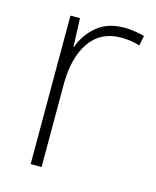

<svg xmlns="http://www.w3.org/2000/svg" viewBox="-88 -600 538 662"><g transform="rotate(15 181.0 -269.0)"><path d="M275 -538Q295 -538 313 -535Q331 -532 347 -528L340 -492Q309 -502 273 -502Q200 -502 161.5 -446Q123 -390 123 -295V0H84V-530H118L122 -429H124Q140 -475 178 -506.5Q216 -538 275 -538Z"/></g></svg>

Font: Noto Sans Disp ExtLt
Style: Regular
Weight: 200
Designer: Monotype Design Team
Foundry: Monotype Imaging Inc.
Version: Version 2.000;GOOG;noto-source:20170915:90ef993387c0